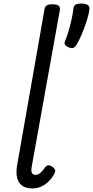

<svg xmlns="http://www.w3.org/2000/svg" viewBox="-20 -1039 521 1075"><path d="M162 16Q106 16 85 -20.5Q64 -57 78 -126L229 -986Q232 -1003 242 -1009Q252 -1015 272 -1015Q299 -1015 308.5 -1007Q318 -999 315 -982L158 -108Q153 -83 158.5 -71.5Q164 -60 178 -60Q189 -60 198 -65.5Q207 -71 216 -81Q225 -91 234 -104Q241 -112 250 -113.5Q259 -115 272 -106Q285 -98 288 -88Q291 -78 285 -68Q272 -43 253 -24Q234 -5 211 5.5Q188 16 162 16ZM364 -774Q348 -781 343.5 -789.5Q339 -798 346 -814Q355 -834 364 -865Q373 -896 380.5 -929.5Q388 -963 391 -990Q392 -1004 401 -1011.5Q410 -1019 435 -1019Q459 -1019 470.5 -1011.5Q482 -1004 481 -990Q478 -961 466 -923.5Q454 -886 438.5 -849Q423 -812 406 -784Q402 -777 392.5 -772Q383 -767 364 -774Z"/></svg>

Font: Playwrite ZA
Style: Regular
Weight: 400
Designer: Veronika Burian, José Scaglione
Foundry: TypeTogether
Version: Version 1.002